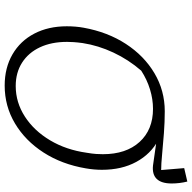

<svg xmlns="http://www.w3.org/2000/svg" viewBox="-20 -772 801 800"><g transform="rotate(90 380.0 -372.5)"><path d="M337 8Q263 8 207 -24.5Q151 -57 120.5 -115.5Q90 -174 90 -251Q90 -269 91.5 -287Q93 -305 96 -321Q114 -421 163.5 -497Q213 -573 285.5 -616Q358 -659 444 -659Q488 -659 535 -655.5Q582 -652 623 -648Q664 -644 689 -644L681 -740L737 -753Q741 -737 743 -720.5Q745 -704 745 -688Q745 -645 726 -625.5Q707 -606 670 -610L551 -627L564 -632Q622 -601 655 -540.5Q688 -480 688 -397Q688 -381 686.5 -364Q685 -347 682 -330Q665 -230 616 -154Q567 -78 495 -35Q423 8 337 8ZM339 -38Q407 -38 466 -76Q525 -114 565 -181Q605 -248 617 -334Q621 -357 622 -373Q623 -389 623 -401Q623 -498 572 -554Q521 -610 434 -610Q394 -610 353 -597.5Q312 -585 275 -561Q229 -508 199.5 -445Q170 -382 160 -317Q157 -295 156 -279.5Q155 -264 155 -252Q155 -187 177.5 -139Q200 -91 241.5 -64.5Q283 -38 339 -38Z"/></g></svg>

Font: Piazzolla Thin ExtraLight
Style: Italic
Weight: 250
Italic angle: -11.3°
Version: Version 2.005